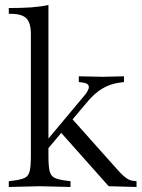

<svg xmlns="http://www.w3.org/2000/svg" viewBox="-20 -742 564 765"><path d="M15 3V-20L31 -22Q64 -26 79 -33.5Q94 -41 98.5 -61Q103 -81 103 -121V-606Q103 -651 85 -669Q67 -687 22 -687H15V-710Q67 -710 103 -712.5Q139 -715 173 -722V-121Q173 -81 177.5 -61Q182 -41 197.5 -33.5Q213 -26 245 -22L261 -20V3L138 0ZM524 3 413 0 212 -226 257 -280 439 -76Q465 -46 480.5 -34.5Q496 -23 508 -22L524 -20ZM168 -146V-184L321 -367Q334 -385 334 -395Q334 -410 310 -413L294 -415V-438L390 -436L474 -438V-415L458 -413Q419 -408 387.5 -389Q356 -370 327 -335Z"/></svg>

Font: Baskervville
Style: Regular
Weight: 400
Designer: Alexis Faudot, Rémi Forte, Morgane Pierson, Rafael Ribas, Tanguy Vanlaeys, Rosalie Wagner, Thomas Huot-Marchand
Foundry: ANRT
Version: Version 1.100